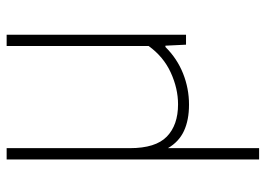

<svg xmlns="http://www.w3.org/2000/svg" viewBox="-131 -449 800 578"><g transform="rotate(-90 269.0 -160.0)"><path d="M453.5 -540V0H423.5L420.5 -62H416.5Q382 -27 337 -9Q292 9 243 9Q196.5 9 163.8 -6.2Q131 -21.5 112 -54.5V220H78V-540H112V-169Q112 -91.5 146.8 -57.8Q181.5 -24 244 -24Q291.5 -24 339.2 -45.8Q387 -67.5 419.5 -112.5V-540Z"/></g></svg>

Font: Encode Sans Thin
Style: Regular
Weight: 250
Designer: Multiple Designers
Foundry: Impallari Type
Version: Version 2.000